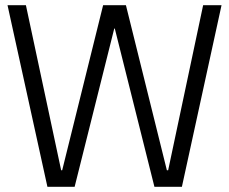

<svg xmlns="http://www.w3.org/2000/svg" viewBox="-20 -720 884 741"><path d="M9 -700H80L216 -63H220L378 -700H466L624 -63H629L764 -700H835L682 1H576L423 -610H421L268 1H163Z"/></svg>

Font: Pathway Extreme 28pt Light
Style: Regular
Weight: 300
Designer: Eduardo Rodriguez Tunni
Foundry: Eduardo Rodriguez Tunni
Version: Version 1.001;gftools[0.9.26]